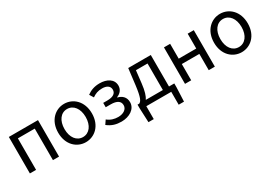

<svg xmlns="http://www.w3.org/2000/svg" viewBox="23 -1420 3498 2475"><g transform="rotate(-30 1772.0 -182.5)"><path d="M92 0H184V-469H435V0H526V-543H92Z M921 13C1054 13 1172 -91 1172 -271C1172 -452 1054 -557 921 -557C788 -557 670 -452 670 -271C670 -91 788 13 921 13ZM921 -63C827 -63 764 -146 764 -271C764 -396 827 -480 921 -480C1015 -480 1079 -396 1079 -271C1079 -146 1015 -63 921 -63Z M1452 13C1568 13 1670 -49 1670 -150C1670 -227 1621 -269 1557 -284V-289C1615 -311 1647 -357 1647 -410C1647 -509 1555 -557 1450 -557C1371 -557 1311 -534 1260 -496L1297 -436C1341 -467 1382 -484 1445 -484C1512 -484 1558 -456 1558 -401C1558 -348 1515 -315 1428 -315H1365V-250H1440C1530 -250 1579 -219 1579 -158C1579 -97 1519 -60 1444 -60C1389 -60 1335 -74 1286 -114L1246 -55C1310 -4 1376 13 1452 13Z M1825 0H2196V192H2275L2284 -17V-74H2205V-543H1869L1840 -302C1818 -127 1794 -91 1763 -74H1737V-17L1746 192H1825ZM1860 -74C1886 -112 1908 -177 1920 -285L1941 -469H2114V-74Z M2401 0H2493V-242H2754V0H2845V-543H2754V-322H2493V-543H2401Z M3241 13C3374 13 3492 -91 3492 -271C3492 -452 3374 -557 3241 -557C3108 -557 2990 -452 2990 -271C2990 -91 3108 13 3241 13ZM3241 -63C3147 -63 3084 -146 3084 -271C3084 -396 3147 -480 3241 -480C3335 -480 3399 -396 3399 -271C3399 -146 3335 -63 3241 -63Z"/></g></svg>

Font: Noto Sans KR
Style: Regular
Weight: 400
Designer: Ryoko NISHIZUKA 西塚涼子 (kana, bopomofo & ideographs); Paul D. Hunt (Latin, Greek & Cyrillic); Sandoll Communications 산돌커뮤니
Foundry: Adobe
Version: Version 2.004;hotconv 1.0.118;makeotfexe 2.5.65603